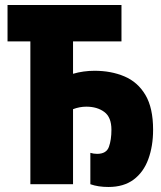

<svg xmlns="http://www.w3.org/2000/svg" viewBox="-20 -734 640 765"><path d="M412 11Q371 11 340 0V-125Q353 -121 367 -121Q404 -121 414 -149Q424 -177 424 -217Q424 -267 395.5 -288Q367 -309 324 -309Q297 -309 271 -299V0H101V-569H10V-714H464V-569H271V-440Q312 -452 357 -452Q423 -452 476 -429.5Q529 -407 559.5 -355.5Q590 -304 590 -217Q590 -152 571 -100Q552 -48 512.5 -18.5Q473 11 412 11Z"/></svg>

Font: Noto Sans Mono Black
Style: Regular
Weight: 900
Designer: Monotype Design Team
Foundry: Monotype Imaging Inc.
Version: Version 2.014